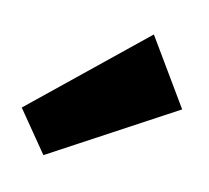

<svg xmlns="http://www.w3.org/2000/svg" viewBox="-61 -793 346 318"><g transform="rotate(10 112.0 -634.5)"><path d="M175 -748.6 242.7 -634.5 29.5 -520 -19.5 -591.4Z"/></g></svg>

Font: Spartan ExtBd
Style: Regular
Weight: 800
Designer: Matt Bailey, Mirko Velimirovic
Foundry: Matt Bailey
Version: Version 1.005